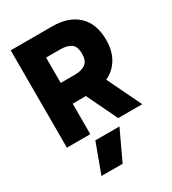

<svg xmlns="http://www.w3.org/2000/svg" viewBox="-226 -816 1068 1194"><g transform="rotate(-30 308.5 -219.5)"><path d="M45 -699H343Q460 -699 526 -637Q592 -575 592 -459Q592 -381 559.5 -326Q527 -271 468 -244L586 0H413L308 -219H213V0H45ZM314 -368Q364 -368 391.5 -388.5Q419 -409 419 -459Q419 -511 392 -530.5Q365 -550 314 -550H213V-368ZM221 49H394L295 260H143Z"/></g></svg>

Font: Readiness
Style: Bold
Weight: 700
Designer: Katatrad Team
Foundry: CadsonDemak
Version: Version 1.00;January 16, 2020;FontCreator 12.0.0.2550 64-bit